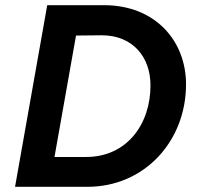

<svg xmlns="http://www.w3.org/2000/svg" viewBox="-20 -720 758 740"><path d="M38 0H317C537 0 697 -176 697 -395C697 -563 578 -700 381 -700H162ZM190 -115 273 -583 372 -584C492 -584 560 -500 560 -391C560 -240 468 -115 312 -115Z"/></svg>

Font: Fixel Display SemiBold
Style: Italic
Weight: 600
Italic angle: -10°
Designer: AlfaBravo + MacPaw
Foundry: Kyrylo Tkachov, Marchela Mozhyna, Serhii Makarenko, Maria Weinstein, Zakhar Kryvoshyya
Version: Version 1.210;Glyphs 3.2 (3217)